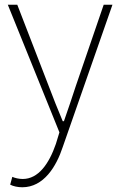

<svg xmlns="http://www.w3.org/2000/svg" viewBox="-20 -547 508 811"><path d="M74 244C165 244 218 156 245 74L455 -527H418L300 -183C285 -138 267 -82 250 -35H245C225 -82 203 -138 186 -183L53 -527H13L231 12L216 61C187 145 142 209 76 209C60 209 43 205 32 200L23 233C36 240 56 244 74 244Z"/></svg>

Font: Source Han Sans CN ExtraLight
Style: Regular
Weight: 250
Designer: Ryoko NISHIZUKA (kana & ideographs); Paul D. Hunt (Latin, Greek & Cyrillic); Wenlong ZHANG (bopomofo); Sandoll Communica
Foundry: Adobe Systems Incorporated
Version: Version 1.004;PS 1.004;hotconv 16.6.51;makeotf.lib2.5.65220